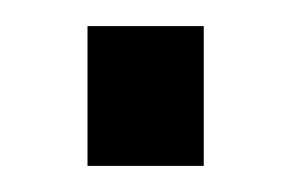

<svg xmlns="http://www.w3.org/2000/svg" viewBox="-20 -127 223 147"><path d="M136 0H47V-107H136Z"/></svg>

Font: Gemunu Libre Medium
Style: Regular
Weight: 500
Designer: Puspanada Ekanayake, Sola Matas, Pathum Egodawatta, Kosala Senevirathne
Foundry: mooniak
Version: Version 1.100